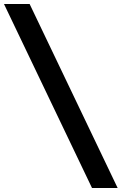

<svg xmlns="http://www.w3.org/2000/svg" viewBox="-34 -818 612 966"><path d="M-14 -798 429 128H558L115 -798Z"/></svg>

Font: Mission
Style: Bold
Weight: 700
Version: Version 1.000;FEAKit 1.0